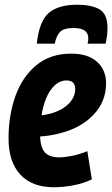

<svg xmlns="http://www.w3.org/2000/svg" viewBox="-20 -779 473 809"><path d="M367 -23Q331 -6 288.5 2Q246 10 207 10Q115 10 65.5 -43.5Q16 -97 16 -196Q16 -294 45.5 -375.5Q75 -457 134 -505Q193 -553 280 -553Q351 -553 389 -518.5Q427 -484 427 -428Q427 -351 373.5 -295Q320 -239 231 -217Q188 -206 149 -204Q151 -154 171 -135Q191 -116 229 -116Q252 -116 282.5 -122Q313 -128 348 -142ZM260 -440Q223 -440 194.5 -401Q166 -362 155 -293Q178 -296 199 -302Q244 -316 270 -342.5Q296 -369 297 -403Q297 -440 260 -440ZM305 -759Q366 -759 399.5 -739.5Q433 -720 433 -660Q433 -630 425 -595H349Q351 -602 351.5 -607.5Q352 -613 352 -618Q352 -661 290 -661Q247 -661 231.5 -643Q216 -625 211 -595H135Q145 -689 185 -724Q225 -759 305 -759Z"/></svg>

Font: Georama SemiCondensed
Style: Bold Italic
Weight: 700
Width: 4
Italic angle: -9°
Designer: Jean-Baptiste Levee
Foundry: Production Type
Version: Version 1.000